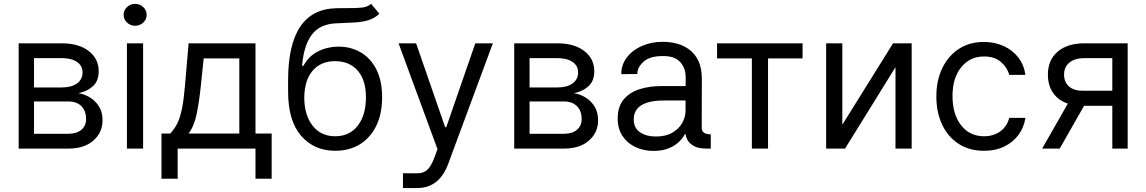

<svg xmlns="http://www.w3.org/2000/svg" viewBox="-20 -770 5941 995"><path d="M76.7 0V-545.5H299.7Q387.8 -545.5 439.6 -505.7Q491.5 -465.9 491.5 -400.6Q491.5 -350.9 462 -323.7Q432.5 -296.5 386.4 -286.9Q416.5 -282.7 445.1 -265.6Q473.7 -248.6 492.5 -218.9Q511.4 -189.3 511.4 -146.3Q511.4 -83.5 464.1 -41.7Q416.9 0 333.8 0ZM156.2 -76.7H333.8Q377.1 -76.7 401.6 -97.3Q426.1 -117.9 426.1 -153.4Q426.1 -195.7 401.6 -220Q377.1 -244.3 333.8 -244.3H156.2ZM156.2 -316.8H299.7Q350.1 -316.8 378.9 -337.5Q407.7 -358.3 407.7 -394.9Q407.7 -429.3 378.9 -449Q350.1 -468.8 299.7 -468.8H156.2Z M637.8 0V-545.5H721.6V0ZM680.4 -636.4Q655.9 -636.4 638.3 -653.1Q620.7 -669.7 620.7 -693.2Q620.7 -716.6 638.3 -733.3Q655.9 -750 680.4 -750Q704.9 -750 722.5 -733.3Q740.1 -716.6 740.1 -693.2Q740.1 -669.7 722.5 -653.1Q704.9 -636.4 680.4 -636.4Z M816.8 156.2V-78.1H862.2Q884.2 -101.2 898.8 -130.3Q913.4 -159.4 922.9 -206.3Q932.5 -253.2 938.9 -329.5L957.4 -545.5H1304V-78.1H1387.8V156.2H1304V0H900.6V156.2ZM957.4 -78.1H1220.2V-467.3H1035.5L1021.3 -329.5Q1012.4 -244 999.3 -180Q986.2 -116.1 957.4 -78.1Z M1903.4 -750 1946 -698.9Q1921.2 -674.7 1888.5 -665.1Q1855.8 -655.5 1814.6 -653.4Q1773.4 -651.3 1723 -649.1Q1637.8 -646 1595.9 -590.2Q1554 -534.4 1545.5 -429H1552.6Q1580.3 -480.1 1629.3 -504.3Q1678.3 -528.4 1734.4 -528.4Q1798.3 -528.4 1849.4 -498.6Q1900.6 -468.8 1930.4 -410.2Q1960.2 -351.6 1960.2 -265.6Q1960.2 -180 1929.9 -117.9Q1899.5 -55.8 1845 -22.2Q1790.5 11.4 1717.3 11.4Q1607.6 11.4 1540.3 -66.4Q1473 -144.2 1473 -295.5V-353.7Q1473 -720.9 1721.6 -727.3Q1737.9 -727.6 1752.7 -727.8Q1767.4 -728 1781.2 -728Q1822.8 -727.6 1853 -730.3Q1883.2 -733 1903.4 -750ZM1717.3 -63.9Q1791.5 -63.9 1834 -118.8Q1876.4 -173.7 1876.4 -265.6Q1876.4 -355.1 1833.6 -404.1Q1790.8 -453.1 1715.9 -453.1Q1643.1 -453.1 1600.7 -404.1Q1558.2 -355.1 1556.8 -265.6Q1556.8 -174 1599.8 -119Q1642.8 -63.9 1717.3 -63.9Z M2142 204.5H2068.2V127.8H2147.7Q2174.7 127.8 2194.8 109.4Q2214.8 90.9 2231.5 45.5L2247.2 2.8L2045.5 -545.5H2136.4L2286.9 -110.8H2292.6L2443.2 -545.5H2534.1L2302.6 79.5Q2256 204.5 2142 204.5Z M2644.9 0V-545.5H2867.9Q2956 -545.5 3007.8 -505.7Q3059.7 -465.9 3059.7 -400.6Q3059.7 -350.9 3030.2 -323.7Q3000.7 -296.5 2954.5 -286.9Q2984.7 -282.7 3013.3 -265.6Q3041.9 -248.6 3060.7 -218.9Q3079.5 -189.3 3079.5 -146.3Q3079.5 -83.5 3032.3 -41.7Q2985.1 0 2902 0ZM2724.4 -76.7H2902Q2945.3 -76.7 2969.8 -97.3Q2994.3 -117.9 2994.3 -153.4Q2994.3 -195.7 2969.8 -220Q2945.3 -244.3 2902 -244.3H2724.4ZM2724.4 -316.8H2867.9Q2918.3 -316.8 2947.1 -337.5Q2975.9 -358.3 2975.9 -394.9Q2975.9 -429.3 2947.1 -449Q2918.3 -468.8 2867.9 -468.8H2724.4Z M3367.2 12.1Q3315.3 12.1 3273.1 -7.8Q3230.8 -27.7 3206 -65.2Q3181.1 -102.6 3181.1 -155.5Q3181.1 -218.4 3212.7 -255.3Q3244.3 -292.3 3295.8 -308.2Q3347.3 -324.2 3407 -323.9H3533.4V-368.6Q3533.4 -418.3 3504.3 -449.2Q3475.1 -480.1 3416.9 -479.4Q3348.7 -480.1 3315.7 -450.8Q3282.7 -421.5 3282.7 -386.4L3199.6 -385.7Q3199.9 -435.7 3229.4 -473.5Q3258.9 -511.4 3307.9 -532.5Q3356.9 -553.6 3415.5 -553.3Q3448.9 -553.6 3484.2 -544.9Q3519.5 -536.2 3549.7 -514.9Q3579.9 -493.6 3598.5 -456Q3617.2 -418.3 3617.2 -360.1L3616.5 -107.2Q3616.5 -89.1 3629.3 -81.5Q3642 -73.9 3662.6 -73.9H3663.4V0H3642Q3597.7 0 3574.2 -14.2Q3550.8 -28.4 3542.1 -46Q3533.4 -63.6 3533.4 -73.9V-74.6H3529.1Q3521 -57.5 3501.1 -37.3Q3481.2 -17 3448 -2.5Q3414.8 12.1 3367.2 12.1ZM3379.3 -62.5Q3429.3 -62.5 3463.6 -82Q3497.9 -101.6 3515.3 -132.5Q3532.7 -163.4 3532.7 -197.4V-249.3H3422.6Q3264.2 -249.3 3264.2 -150.6Q3264.2 -106.9 3296.7 -84.7Q3329.2 -62.5 3379.3 -62.5Z M3696 -467.3V-545.5H4139.2V-467.3H3960.2V0H3876.4V-467.3Z M4345.2 -123.6 4608 -545.5H4704.5V0H4620.7V-421.9L4359.4 0H4261.4V-545.5H4345.2Z M5079.5 11.4Q5002.8 11.4 4947.4 -24.9Q4892 -61.1 4862.2 -124.6Q4832.4 -188.2 4832.4 -269.9Q4832.4 -353 4863.1 -416.7Q4893.8 -480.5 4949 -516.5Q5004.3 -552.6 5078.1 -552.6Q5135.7 -552.6 5181.8 -531.2Q5228 -509.9 5257.5 -471.6Q5286.9 -433.2 5294 -382.1H5210.2Q5200.6 -419.4 5167.8 -448.3Q5134.9 -477.3 5079.5 -477.3Q5006 -477.3 4961.1 -421.3Q4916.2 -365.4 4916.2 -272.7Q4916.2 -177.9 4960.6 -120.9Q5005 -63.9 5079.5 -63.9Q5128.6 -63.9 5163.5 -89.1Q5198.5 -114.3 5210.2 -159.1H5294Q5286.9 -110.8 5259.1 -72.3Q5231.2 -33.7 5185.5 -11.2Q5139.9 11.4 5079.5 11.4Z M5744.3 0V-221.6H5598L5471.6 0H5380.7L5513.8 -233Q5464.5 -249.6 5437.5 -288.5Q5410.5 -327.4 5410.5 -383.5Q5410.5 -458.8 5460.9 -502.1Q5511.4 -545.5 5599.4 -545.5H5823.9V0ZM5744.3 -299.7V-468.8H5599.4Q5550.4 -468.8 5522.4 -446Q5494.3 -423.3 5494.3 -383.5Q5494.3 -344.5 5519.7 -322.1Q5545.1 -299.7 5589.5 -299.7Z"/></svg>

Font: Inter Zeller
Style: Regular
Weight: 400
Designer: Rasmus Andersson; Joe Bland
Foundry: zeller
Version: Version 3.015;git-dec3a8cb1